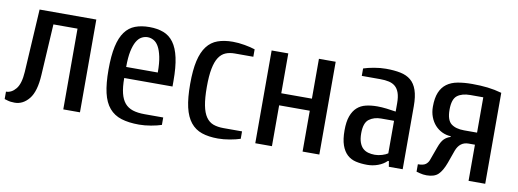

<svg xmlns="http://www.w3.org/2000/svg" viewBox="-48 -760 2751 1019"><g transform="rotate(10 1327.5 -250.0)"><path d="M0 0V-40Q29.8 -40 53 -68.1Q76.2 -96.2 80.1 -160.2L100.1 -500H405.8V0H315.9V-435.1H186L169.9 -160.2Q165 -70.3 132.6 -30.3Q100.1 9.8 55.2 9.8Q32.2 9.8 16.6 4.9Q1 0 0 0Z M515.6 -250Q515.6 -325.2 526.6 -375Q537.6 -424.8 559.6 -454.8Q581.5 -484.9 614.5 -497.3Q647.5 -509.8 690.9 -509.8Q733.9 -509.8 766.8 -497.3Q799.8 -484.9 821.8 -454.8Q843.8 -424.8 854.7 -375Q865.7 -325.2 865.7 -250V-220.2H605.5Q605.5 -171.4 613.5 -138.7Q621.6 -106 638.2 -86.4Q654.8 -66.9 681.2 -58.3Q707.5 -49.8 745.6 -49.8H845.7V-9.8Q822.8 -2 789.3 3.9Q755.9 9.8 725.6 9.8Q669.4 9.8 629.6 -2.7Q589.8 -15.1 564.2 -45.2Q538.6 -75.2 527.1 -125Q515.6 -174.8 515.6 -250ZM605.5 -279.8H775.9Q775.9 -330.6 768.8 -364.3Q761.7 -397.9 750.2 -418Q738.8 -438 723.1 -446.5Q707.5 -455.1 690.9 -455.1Q673.8 -455.1 658.2 -446.5Q642.6 -438 631.1 -418Q619.6 -397.9 612.5 -364.5Q605.5 -331.1 605.5 -279.8Z M955.6 -250Q955.6 -325.2 967 -375Q978.5 -424.8 1001.5 -454.8Q1024.4 -484.9 1059.1 -497.3Q1093.8 -509.8 1140.6 -509.8Q1170.4 -509.8 1204.1 -503.9Q1237.8 -498 1260.7 -490.2V-450.2H1160.6Q1132.8 -450.2 1111.3 -441.2Q1089.8 -432.1 1075.2 -409.7Q1060.5 -387.2 1053 -348.6Q1045.4 -310.1 1045.4 -250Q1045.4 -189.9 1053 -150.9Q1060.5 -111.8 1076.2 -89.4Q1091.8 -66.9 1115.2 -58.3Q1138.7 -49.8 1170.4 -49.8H1270.5V-9.8Q1247.6 -2 1214.1 3.9Q1180.7 9.8 1150.9 9.8Q1100.1 9.8 1063.5 -2.7Q1026.9 -15.1 1002.7 -45.2Q978.5 -75.2 967 -125Q955.6 -174.8 955.6 -250Z M1350.6 0V-500H1440.4V-285.2H1605.5V-500H1695.8V0H1605.5V-220.2H1440.4V0Z M1805.2 -149.9Q1805.2 -196.8 1816.2 -226.8Q1827.1 -256.8 1846.7 -274.4Q1866.2 -292 1893.8 -298.6Q1921.4 -305.2 1955.1 -305.2Q1978 -305.2 2005.1 -302Q2032.2 -298.8 2055.2 -294.9V-339.8Q2055.2 -374 2047.6 -395.5Q2040 -417 2026.1 -429Q2012.2 -440.9 1991.7 -445.6Q1971.2 -450.2 1945.3 -450.2H1845.2V-490.2Q1868.2 -498 1901.6 -503.9Q1935.1 -509.8 1965.3 -509.8Q2010.3 -509.8 2043.7 -502.9Q2077.1 -496.1 2099.6 -477.5Q2122.1 -459 2133.5 -425.5Q2145 -392.1 2145 -339.8V0H2070.3L2065.4 -29.8H2060.1Q2041 -10.7 2012.9 -0.5Q1984.9 9.8 1955.1 9.8Q1920.9 9.8 1893.6 3.4Q1866.2 -2.9 1846.7 -21Q1827.1 -39.1 1816.2 -70.1Q1805.2 -101.1 1805.2 -149.9ZM1895 -149.9Q1895 -120.1 1902.1 -100.6Q1909.2 -81.1 1921.1 -70.1Q1933.1 -59.1 1949.7 -54.4Q1966.3 -49.8 1985.4 -49.8Q2004.4 -49.8 2024.4 -55.9Q2044.4 -62 2055.2 -69.8V-245.1H1985.4Q1947.3 -245.1 1921.1 -225.6Q1895 -206.1 1895 -149.9Z M2219.7 0V-40Q2249.5 -40 2262.2 -50Q2274.9 -60.1 2279.8 -75.2L2305.2 -145Q2317.4 -179.2 2331.8 -193.1Q2346.2 -207 2365.7 -212.9V-216.8Q2340.8 -217.8 2318.8 -228.3Q2296.9 -238.8 2280.5 -256.8Q2264.2 -274.9 2254.6 -300Q2245.1 -325.2 2245.1 -355Q2245.1 -401.9 2257.6 -431.9Q2270 -461.9 2293.9 -479.5Q2317.9 -497.1 2352.3 -503.4Q2386.7 -509.8 2430.2 -509.8Q2475.1 -509.8 2513.4 -505.4Q2551.8 -501 2589.8 -490.2V0H2500V-194.8H2465.8Q2418.9 -194.8 2399.9 -145L2375 -75.2Q2358.9 -31.2 2337.9 -10.7Q2316.9 9.8 2274.9 9.8Q2255.9 9.8 2237.8 4.9Q2228 2.9 2219.7 0ZM2335 -355Q2335 -298.8 2359.9 -279.3Q2384.8 -259.8 2430.2 -259.8H2500V-450.2H2430.2Q2385.3 -450.2 2360.1 -430.7Q2335 -411.1 2335 -355Z"/></g></svg>

Font: 
Style: .
Weight: 400
Designer: Jovanny Lemonad
Foundry: Jovanny Lemonad
Version: Version 1.002